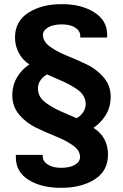

<svg xmlns="http://www.w3.org/2000/svg" viewBox="-20 -716 590 921"><path d="M279 -696Q370 -696 432 -657Q494 -618 494 -550V-536H365V-543Q365 -568 341 -583.5Q317 -599 277 -599Q235 -599 210.5 -584.5Q186 -570 186 -548Q186 -517 219.5 -492.5Q253 -468 300.5 -449Q348 -430 396 -407Q444 -384 477.5 -344.5Q511 -305 511 -252Q511 -203 487.5 -164.5Q464 -126 428 -103Q498 -59 498 26Q498 104 434 144.5Q370 185 274 185H271Q179 185 117.5 147Q56 109 56 39V27H185V34Q185 58 209.5 73.5Q234 89 273 89Q315 89 339.5 74.5Q364 60 364 37Q364 6 330.5 -18Q297 -42 249.5 -61Q202 -80 154 -103Q106 -126 72.5 -165.5Q39 -205 39 -258Q39 -307 62 -345.5Q85 -384 121 -407Q89 -427 70.5 -461.5Q52 -496 52 -536Q52 -614 116 -655Q180 -696 274 -696ZM206 -359Q188 -350 175 -332Q162 -314 162 -291Q162 -269 173 -251Q184 -233 207.5 -217.5Q231 -202 249.5 -192.5Q268 -183 301.5 -169Q335 -155 347 -149Q365 -158 378 -176.5Q391 -195 391 -217Q391 -239 380 -257Q369 -275 345.5 -290.5Q322 -306 303 -315.5Q284 -325 251 -339Q218 -353 206 -359Z"/></svg>

Font: Chivo
Style: Bold
Weight: 700
Designer: Hector Gatti
Foundry: Omnibus-Type
Version: Version 1.007;PS 001.007;hotconv 1.0.88;makeotf.lib2.5.64775